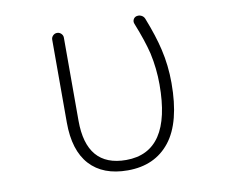

<svg xmlns="http://www.w3.org/2000/svg" viewBox="-81 -873 1163 965"><g transform="rotate(-10 500.0 -390.5)"><path d="M496.1 -11.7Q370.1 -11.7 302.7 -85.4Q235.4 -159.2 235.4 -301.8V-724.6Q235.4 -736.3 244.1 -745.1Q252.9 -753.9 265.1 -753.9Q277.3 -753.9 286.1 -745.1Q294.9 -736.3 294.9 -724.6V-300.8Q294.9 -64.5 497.1 -64.5Q727.5 -64.5 727.5 -409.2Q727.5 -491.2 710 -570.3Q693.4 -638.7 656.2 -731.4Q651.4 -743.2 656.7 -753.9Q662.1 -764.6 673.8 -767.6Q678.7 -768.6 682.6 -768.6Q690.4 -768.6 698.2 -764.6Q710 -758.8 714.8 -746.1Q752 -651.4 768.6 -579.1Q788.1 -496.1 788.1 -406.2Q788.1 -206.1 711.4 -108.9Q634.8 -11.7 496.1 -11.7Z"/></g></svg>

Font: Rounded Mgen+ 1m light
Style: Regular
Weight: 200
Designer: [Source Han Sans]
Ryoko NISHIZUKA  (kana & ideographs); Paul D. Hunt (Latin, Greek & Cyrillic); Wenlong ZHANG  (bopomofo
Version: Version 1.059.20150602